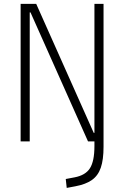

<svg xmlns="http://www.w3.org/2000/svg" viewBox="-20 -713 626 968"><path d="M316.4 234.4 311.5 189.5 355.5 181.2Q410.6 170.9 433.3 135.5Q456.1 100.1 456.1 23.4V0H423.8L133.8 -650.4H129.9V0H84V-693.4H162.6L452.6 -43H456.1V-693.4H502V27.3Q502 91.8 488.3 132.1Q474.6 172.4 443.6 194.3Q412.6 216.3 360.4 226.1Z"/></svg>

Font: Cascadia Mono ExtraLight
Style: Regular
Weight: 200
Monospace: yes
Designer: Aaron Bell
Foundry: Saja Typeworks
Version: Version 2404.023; ttfautohint (v1.8.4)